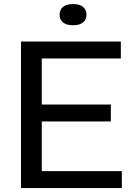

<svg xmlns="http://www.w3.org/2000/svg" viewBox="-20 -950 678 970"><path d="M86 0V-740H590.5V-654.5H191V-422H540V-336.5H191V-85.5H595.5V0ZM349 -822.5Q315 -822.5 298 -837Q281 -851.5 281 -875.5Q281 -900 298 -914.8Q315 -929.5 349 -929.5Q383 -929.5 400 -914.8Q417 -900 417 -875.5Q417 -851.5 400 -837Q383 -822.5 349 -822.5Z"/></svg>

Font: Encode Sans Semi Expanded Medium
Style: Regular
Weight: 500
Width: 6
Designer: Multiple Designers
Foundry: Impallari Type
Version: Version 3.000; ttfautohint (v1.8.3) -l 8 -r 50 -G 200 -x 14 